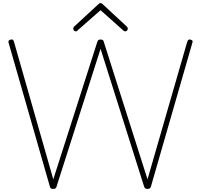

<svg xmlns="http://www.w3.org/2000/svg" viewBox="-20 -1209 1302 1243"><path d="M324 14Q314 14 309.5 10.5Q305 7 303 -1L36 -931Q33 -939 35.5 -944Q38 -949 47 -952Q57 -955 62 -952.5Q67 -950 71 -937L325 -48L610 -938Q613 -946 616.5 -949.5Q620 -953 630 -953Q642 -953 646 -949.5Q650 -946 652 -938L935 -48L1192 -938Q1196 -949 1201 -952Q1206 -955 1215 -952Q1225 -949 1226.5 -944Q1228 -939 1225 -931L957 -1Q954 7 949.5 10.5Q945 14 935 14Q925 14 920.5 10.5Q916 7 913 -1L631 -893L346 -1Q344 7 339.5 10.5Q335 14 324 14ZM470 -1006Q464 -1006 459 -1011.5Q454 -1017 454 -1024Q454 -1027 455.5 -1030Q457 -1033 459 -1036L615 -1180Q620 -1185 623.5 -1187Q627 -1189 631 -1189Q635 -1189 638.5 -1187Q642 -1185 647 -1180L803 -1035Q805 -1033 806 -1030Q807 -1027 807 -1024Q807 -1016 802.5 -1011Q798 -1006 791 -1006Q787 -1006 784 -1007.5Q781 -1009 778 -1012L631 -1143L483 -1013Q480 -1009 477.5 -1007.5Q475 -1006 470 -1006Z"/></svg>

Font: Playwrite US Modern Thin
Style: Regular
Weight: 250
Designer: Veronika Burian, José Scaglione
Foundry: TypeTogether
Version: Version 1.003